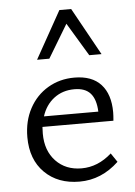

<svg xmlns="http://www.w3.org/2000/svg" viewBox="-52 -746 560 795"><g transform="rotate(-5 228.0 -348.5)"><path d="M47 -193Q47 -260 75 -312Q103 -364 152 -393Q201 -422 262 -422Q335 -422 372.5 -381Q410 -340 410 -265Q410 -252 408 -230H113L112 -202Q112 -131 153 -88Q194 -45 260 -45Q328 -45 385 -96L410 -59Q338 9 247 9Q157 9 102 -45.5Q47 -100 47 -193ZM249 -647 166 -509H115L225 -706H274L383 -509H332ZM349 -273Q347 -324 325 -349Q303 -374 258 -374Q209 -374 173.5 -347Q138 -320 123 -273Z"/></g></svg>

Font: LXGW Bright GB
Style: Regular
Weight: 400
Designer: Christian Thalmann (Catharsis Fonts)
Foundry: LXGW / Christian Thalmann (Catharsis Fonts) / Fontworks Inc.
Version: Version 5.510